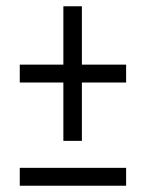

<svg xmlns="http://www.w3.org/2000/svg" viewBox="-20 -592 465 612"><path d="M182 -329H43V-386H182V-572H241V-386H382V-329H241V-143H182ZM43 -57H382V0H43Z"/></svg>

Font: Noto Serif Cond
Style: Regular
Weight: 400
Width: 3
Designer: Monotype Design Team
Foundry: Monotype Imaging Inc.
Version: Version 1.001